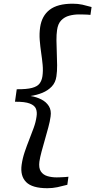

<svg xmlns="http://www.w3.org/2000/svg" viewBox="-20 -864 515 1038"><path d="M236 153.5Q154 153.5 121.2 120.2Q88.5 87 97 26.5Q102 -8.5 113.5 -42.5Q125 -76.5 138 -109.2Q151 -142 162.2 -173Q173.5 -204 177.5 -233.5Q181.5 -257.5 174.5 -275.8Q167.5 -294 141.2 -304.2Q115 -314.5 61 -314L70.5 -381.5Q124.5 -381 153.2 -388.8Q182 -396.5 194 -412.5Q206 -428.5 209.5 -452.5Q213.5 -481.5 210.5 -513.5Q207.5 -545.5 202.5 -579Q197.5 -612.5 194.8 -647.2Q192 -682 197 -717Q206 -778.5 248.5 -811.2Q291 -844 373 -844Q401.5 -844 425.2 -838.8Q449 -833.5 475 -826L469 -783.5Q464 -784.5 450.8 -785Q437.5 -785.5 424.5 -785.8Q411.5 -786 406.5 -786Q380 -786 354.5 -779.2Q329 -772.5 311 -754Q293 -735.5 288.5 -701.5Q285 -678 285.2 -646.2Q285.5 -614.5 287 -579.8Q288.5 -545 288.8 -511.5Q289 -478 285 -451.5Q280.5 -418 259.8 -396.2Q239 -374.5 209 -362.2Q179 -350 145 -345Q177 -340 203.5 -326.5Q230 -313 244.2 -290.2Q258.5 -267.5 253.5 -234Q250 -207.5 241.2 -175.2Q232.5 -143 222.8 -109.2Q213 -75.5 204.8 -44.8Q196.5 -14 193 9.5Q188.5 44.5 201 63Q213.5 81.5 236.5 88.2Q259.5 95 286.5 95Q292.5 95 305.8 94.5Q319 94 332 93.2Q345 92.5 350 91.5L344 135Q316 142.5 290.2 148Q264.5 153.5 236 153.5Z"/></svg>

Font: Merriweather 36pt
Style: Italic
Weight: 400
Italic angle: -7.8°
Version: Version 2.101